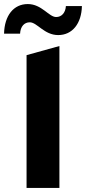

<svg xmlns="http://www.w3.org/2000/svg" viewBox="-48 -927 424 947"><path d="M239 -754C309 -754 354 -811 356 -897H277C275 -864 256 -843 229 -843C193 -843 158 -907 89 -907C19 -907 -26 -850 -28 -761H51C53 -797 72 -817 99 -817C135 -817 170 -754 239 -754ZM83 0H245V-700L83 -655Z"/></svg>

Font: Talent SemiBold
Style: Bold
Weight: 700
Designer: Mike Powis
Version: Version 1.001;hotconv 1.0.109;makeotfexe 2.5.65596